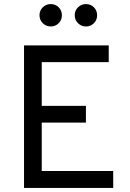

<svg xmlns="http://www.w3.org/2000/svg" viewBox="-20 -923 639 943"><path d="M98 0V-700H514V-618H185V-403H402V-321H185V-83H536V0ZM402 -793Q379.5 -793 363.2 -809Q347 -825 347 -848Q347 -871.5 363.2 -887.2Q379.5 -903 402 -903Q425.5 -903 441.2 -887.2Q457 -871.5 457 -848Q457 -825 441.2 -809Q425.5 -793 402 -793ZM229 -793Q206.5 -793 190.2 -809Q174 -825 174 -848Q174 -871.5 190.2 -887.2Q206.5 -903 229 -903Q252.5 -903 268.2 -887.2Q284 -871.5 284 -848Q284 -825 268.2 -809Q252.5 -793 229 -793Z"/></svg>

Font: Overpass
Style: Regular
Weight: 400
Designer: Delve Withrington, Dave Bailey, Thomas Jockin
Foundry: Delve Fonts LLC
Version: Version 4.000